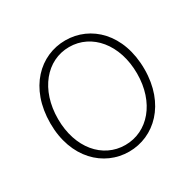

<svg xmlns="http://www.w3.org/2000/svg" viewBox="-126 -677 839 827"><g transform="rotate(-30 293.0 -263.5)"><path d="M293 13C418 13 527 -89 527 -262C527 -439 418 -540 293 -540C168 -540 59 -439 59 -262C59 -89 168 13 293 13ZM293 -20C181 -20 97 -118 97 -262C97 -407 181 -507 293 -507C405 -507 490 -407 490 -262C490 -118 405 -20 293 -20Z"/></g></svg>

Font: SSpoqa Han Sans Neo Thin
Style: Regular
Weight: 100
Designer: [Spoqa Han Sans Neo] Dong-huui Kim  Younghwa Kang  Yujin Lee  [Noto Sans] Ryoko NISHIZUKA  (kana & ideographs); Paul D. 
Foundry: Spoqa (http://www.spoqa-han-sans.com)
Version: Version 1.000